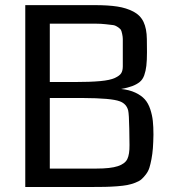

<svg xmlns="http://www.w3.org/2000/svg" viewBox="-20 -748 685 768"><path d="M593.8 -209.5Q593.3 -178.7 591.6 -155.5Q589.8 -132.3 585.9 -111.8Q582 -91.3 577.6 -77.1Q573.2 -63 563.7 -50.5Q554.2 -38.1 545.4 -30.5Q536.6 -22.9 520.3 -16.8Q503.9 -10.7 488.8 -7.8Q473.6 -4.9 448.5 -2.9Q423.3 -1 400.1 -0.5Q377 0 341.8 0H81.1V-727.5H357.4Q412.6 -727.5 449 -721.9Q485.4 -716.3 513.4 -701.7Q541.5 -687 554.2 -660.2Q566.9 -633.3 567.4 -591.8L567.9 -539.1Q567.9 -505.9 565.4 -484.9Q563 -463.9 556.9 -446.8Q550.8 -429.7 538.6 -419.9Q526.4 -410.2 509 -403.6Q491.7 -397 464.4 -392.1Q497.6 -388.7 521.5 -377.4Q545.4 -366.2 559.3 -350.6Q573.2 -335 581.1 -311Q588.9 -287.1 591.3 -264.2Q593.8 -241.2 593.8 -209.5ZM471.2 -560.1Q471.2 -561 471.2 -563Q471.2 -583.5 471.2 -592Q471.2 -600.6 468.5 -613Q465.8 -625.5 463.1 -629.4Q460.4 -633.3 450.9 -639.9Q441.4 -646.5 432.1 -647.7Q422.9 -648.9 403.1 -651.1Q383.3 -653.3 363.8 -653.3Q344.2 -653.3 310.5 -653.3H179.2V-419.9H277.3Q341.3 -419.9 380.9 -423.6Q420.4 -427.2 439.7 -436.3Q459 -445.3 465.1 -455.6Q471.2 -465.8 471.2 -482.9ZM497.1 -232.9Q496.1 -291 492.7 -306.2Q485.8 -333 459 -342.8Q425.8 -355.5 310.5 -356Q302.7 -356 293.5 -356H179.2V-73.7H365.7Q422.4 -73.7 451.2 -83.3Q480 -92.8 489.3 -111.8Q498.5 -130.9 498 -168Z"/></svg>

Font: Coda
Style: Regular
Weight: 400
Designer: vernon adams
Foundry: vernon adams
Version: Version 2.001; ttfautohint (v0.8) -r 50 -G 200 -x